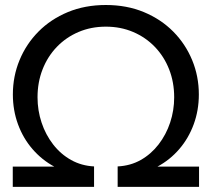

<svg xmlns="http://www.w3.org/2000/svg" viewBox="-20 -732 834 752"><path d="M30 0V-79.4H192.6Q144 -105.6 107.3 -148Q70.6 -190.4 50.5 -245.2Q30.4 -300 30.4 -362Q30.4 -433.2 56.6 -496.6Q82.8 -560 130.8 -608.4Q178.8 -656.8 245.7 -684.6Q312.6 -712.4 394.6 -712.4Q476.6 -712.4 543.5 -684.6Q610.4 -656.8 658.4 -608.4Q706.4 -560 732.6 -496.6Q758.8 -433.2 758.8 -362Q758.8 -300 738.7 -245.2Q718.6 -190.4 682.1 -148Q645.6 -105.6 596.6 -79.4H759.6V0H440.8V-80.2Q490.8 -82.6 531.1 -105.3Q571.4 -128 601 -166.2Q630.6 -204.4 646.4 -252Q662.2 -299.6 662.2 -350.8Q662.2 -409.8 642.5 -460.2Q622.8 -510.6 586.7 -548.2Q550.6 -585.8 501.6 -606.7Q452.6 -627.6 394.6 -627.6Q336.6 -627.6 287.6 -606.7Q238.6 -585.8 202.5 -548.2Q166.4 -510.6 146.7 -460.2Q127 -409.8 127 -350.8Q127 -299.6 142.8 -252Q158.6 -204.4 188.2 -166.2Q217.8 -128 258.6 -105.3Q299.4 -82.6 348.4 -80.2V0Z"/></svg>

Font: MuseoModerno Thin
Style: Regular
Weight: 100
Designer: Pablo Cosgaya, Héctor Gatti, Marcela Romero, and the Authors of The MuseoModerno Project.
Foundry: Omnibus-Type Team
Version: Version 1.003